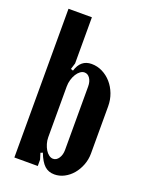

<svg xmlns="http://www.w3.org/2000/svg" viewBox="-135 -769 653 848"><g transform="rotate(20 191.0 -344.5)"><path d="M147 0H37V-699H147V-482L138 -453L149 -449Q166 -505 217 -505Q244 -505 268 -493Q292 -481 310 -460.5Q328 -440 338.5 -412.5Q349 -385 349 -354V-132Q349 -104 339 -78Q329 -52 312.5 -32.5Q296 -13 274 -1.5Q252 10 228 10Q200 10 181.5 -7Q163 -24 148 -63L138 -59L147 -30ZM147 -135Q147 -120 151.5 -105Q156 -90 163 -78.5Q170 -67 179.5 -60Q189 -53 199 -53Q215 -53 225.5 -69Q236 -85 236 -108V-406Q236 -429 226 -444Q216 -459 200 -459Q190 -459 180.5 -452Q171 -445 163.5 -433Q156 -421 151.5 -405.5Q147 -390 147 -374Z"/></g></svg>

Font: Moniqa ExtBd Paragraph
Style: Regular
Weight: 800
Designer: Rajesh Rajput
Foundry: Rajesh Rajput
Version: Version 1.000